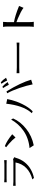

<svg xmlns="http://www.w3.org/2000/svg" viewBox="2044 -2920 911 5040"><g transform="rotate(-90 2500.0 -400.5)"><path d="M142.6 -445.3V-511.7Q210 -504.9 252.9 -504.9H754.9Q816.4 -504.9 838.9 -513.7L893.6 -481.4Q882.8 -459 877.9 -444.3Q839.8 -310.5 761.7 -211.9Q683.6 -113.3 577.1 -51.8Q470.7 9.8 348.6 35.2L310.5 -6.8Q497.1 -56.6 609.9 -168Q722.7 -279.3 754.9 -449.2H252.9Q201.2 -449.2 142.6 -445.3ZM234.4 -680.7V-746.1Q287.1 -741.2 333 -741.2H712.9Q754.9 -741.2 815.4 -747.1V-680.7Q755.9 -683.6 711.9 -683.6H333Q299.8 -683.6 234.4 -680.7Z M1132.8 -81.1Q1395.5 -104.5 1592.8 -244.1Q1771.5 -371.1 1880.9 -564.5L1910.2 -512.7Q1827.1 -320.3 1638.2 -169.9Q1449.2 -19.5 1205.1 29.3ZM1154.3 -695.3 1184.6 -728.5Q1316.4 -680.7 1495.1 -536.1L1410.2 -449.2Q1346.7 -534.2 1241.2 -625Q1194.3 -666 1154.3 -695.3Z M2047.9 -19.5Q2158.2 -144.5 2216.8 -314.9Q2275.4 -485.4 2296.9 -692.4L2418.9 -667Q2414.1 -648.4 2408.2 -621.6Q2402.3 -594.7 2392.1 -549.8Q2381.8 -504.9 2353 -425.3Q2324.2 -345.7 2285.2 -267.6Q2201.2 -97.7 2097.7 1ZM2571.3 -668 2620.1 -686.5Q2849.6 -312.5 2927.7 -39.1L2804.7 0Q2775.4 -154.3 2709.5 -346.2Q2643.6 -538.1 2571.3 -668ZM2707 -777.3 2745.1 -793Q2819.3 -727.5 2865.2 -655.3L2793 -625Q2763.7 -690.4 2707 -777.3ZM2821.3 -820.3 2859.4 -835.9Q2927.7 -778.3 2978.5 -698.2L2907.2 -668Q2877.9 -733.4 2821.3 -820.3Z M3097.7 -347.7V-420.9Q3175.8 -415 3250 -415H3785.2Q3824.2 -415 3852.5 -417.5Q3880.9 -419.9 3901.4 -420.9V-347.7Q3825.2 -351.6 3786.1 -351.6H3250Q3150.4 -351.6 3097.7 -347.7Z M4313.5 -776.4H4445.3Q4438.5 -685.5 4438.5 -660.2V-489.3Q4606.4 -461.9 4862.3 -356.4L4814.5 -239.3Q4726.6 -306.6 4532.2 -388.7Q4481.4 -410.2 4438.5 -424.8V-101.6Q4438.5 -23.4 4447.3 30.3H4314.5Q4323.2 -30.3 4323.2 -101.6V-660.2Q4323.2 -724.6 4313.5 -776.4Z"/></g></svg>

Font: GenEi LateMin v2
Style: Medium
Weight: 500
Designer: o_tamon (Modified)
Foundry: o_tamon / Adobe Systems Incorporated / FONT 910 / Philipp H. Poll
Version: Version 2.1;Original Version 1.004